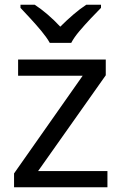

<svg xmlns="http://www.w3.org/2000/svg" viewBox="-20 -786 510 806"><path d="M431 0H39V-58L327 -468H56V-536H424V-470L140 -68H431ZM189 -606Q176 -629 154 -655.5Q132 -682 108 -708Q84 -734 66 -753V-766H126Q152 -749 180 -725Q208 -701 233 -674Q260 -701 288 -725Q316 -749 342 -766H404V-753Q385 -734 360.5 -708Q336 -682 313.5 -655.5Q291 -629 279 -606Z"/></svg>

Font: Noto Kufi Arabic
Style: Regular
Weight: 400
Designer: Monotype Design Team, David Williams, Khaled Hosny
Foundry: Google LLC
Version: Version 2.109; ttfautohint (v1.8.4.7-5d5b)